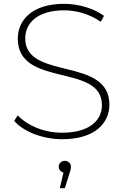

<svg xmlns="http://www.w3.org/2000/svg" viewBox="-20 -724 646 1004"><path d="M305 4C476 4 552 -80 552 -177C552 -430 112 -302 112 -523C112 -604 176 -670 316 -670C379 -670 450 -650 507 -610L524 -641C471 -680 392 -704 315 -704C147 -704 73 -618 73 -522C73 -264 513 -395 513 -175C513 -95 449 -30 304 -30C208 -30 119 -70 73 -121L54 -92C103 -36 202 4 305 4ZM343 184C348 171 351 159 351 148C351 132 339 117 319 117C300 117 287 131 287 148C287 162 297 175 312 178L293 260H319Z"/></svg>

Font: Montserrat-Alt1 ExtLt
Style: Regular
Weight: 200
Designer: Differentunic
Foundry: Differentunic
Version: Version 7.222